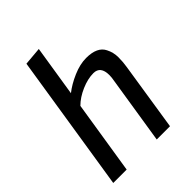

<svg xmlns="http://www.w3.org/2000/svg" viewBox="-203 -814 921 921"><g transform="rotate(-45 257.5 -353.5)"><path d="M374 -379Q374 -440 326 -440Q288 -440 244 -421Q200 -402 171 -373L112 0H21L131 -699L223 -707L182 -448Q216 -475 263.5 -495.5Q311 -516 353 -516Q428 -516 450 -471Q465 -442 465 -409Q465 -376 460 -347L406 0H316L370 -342Q374 -362 374 -379Z"/></g></svg>

Font: Rambla
Style: Italic
Weight: 400
Italic angle: -12°
Designer: Martin Sommaruga
Foundry: Martin Sommaruga
Version: Version 1.001